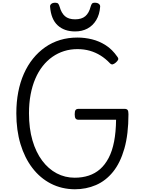

<svg xmlns="http://www.w3.org/2000/svg" viewBox="-20 -1372 1074 1411"><path d="M529 19Q433 18 354 -22.5Q275 -63 218 -137.5Q161 -212 130.5 -313.5Q100 -415 100 -539Q100 -622 114 -695Q128 -768 155.5 -830Q183 -892 222.5 -941Q262 -990 312 -1025Q362 -1060 421.5 -1078Q481 -1096 549 -1096Q603 -1096 656 -1083Q709 -1070 757 -1039.5Q805 -1009 843 -954Q852 -942 848 -933Q844 -924 832 -913Q818 -901 808 -899Q798 -897 788 -907Q756 -941 719 -964Q682 -987 640 -999Q598 -1011 549 -1011Q497 -1011 451 -996.5Q405 -982 365.5 -954.5Q326 -927 294 -886.5Q262 -846 239.5 -793.5Q217 -741 205 -677.5Q193 -614 193 -539Q193 -428 218.5 -340.5Q244 -253 290 -191.5Q336 -130 397 -98Q458 -66 529 -66Q585 -66 632 -81.5Q679 -97 715.5 -129Q752 -161 778.5 -211.5Q805 -262 818.5 -332Q832 -402 833 -492H557Q542 -492 535.5 -501Q529 -510 529 -532Q529 -555 535.5 -563.5Q542 -572 557 -572H896Q911 -572 917.5 -564Q924 -556 924 -533Q924 -385 894 -280Q864 -175 810.5 -109Q757 -43 685 -12Q613 19 529 19ZM532 -1141Q452 -1141 403.5 -1186Q355 -1231 348 -1323Q347 -1335 357 -1343.5Q367 -1352 386 -1352Q402 -1352 408 -1344.5Q414 -1337 418 -1323Q431 -1276 457.5 -1253Q484 -1230 532 -1230Q580 -1230 607 -1253Q634 -1276 646 -1323Q650 -1337 655.5 -1344.5Q661 -1352 677 -1352Q696 -1352 706.5 -1343.5Q717 -1335 716 -1323Q712 -1265 687 -1224Q662 -1183 622.5 -1162Q583 -1141 532 -1141Z"/></svg>

Font: Playwrite PT
Style: Regular
Weight: 400
Designer: Veronika Burian, José Scaglione
Foundry: TypeTogether
Version: Version 1.002